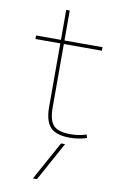

<svg xmlns="http://www.w3.org/2000/svg" viewBox="-103 -747 675 1073"><g transform="rotate(10 234.5 -210.0)"><path d="M183 -140V-500H42V-520H183V-690H203V-520H419V-500H203V-140Q203 -67 230 -38.5Q257 -10 326 -10Q375 -10 416 -24L422 -5Q377 10 326 10Q249 10 216 -24.5Q183 -59 183 -140ZM163 270 284 50H307L186 270Z"/></g></svg>

Font: Enso Thin
Style: Regular
Weight: 100
Designer: Coji Morishita
Foundry: UNDERFOREST DESIGN
Version: Version 1.000